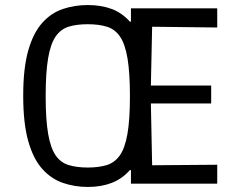

<svg xmlns="http://www.w3.org/2000/svg" viewBox="-20 -728 949 761"><path d="M328 13Q276 13 229.5 -3Q183 -19 147.5 -58.5Q112 -98 92 -168.5Q72 -239 72 -349Q72 -458 92 -528Q112 -598 147.5 -637.5Q183 -677 229.5 -692.5Q276 -708 328 -708Q381 -708 422.5 -692.5Q464 -677 495 -642H499V-695H841V-619L583 -622L578 -389H817V-318H578L583 -73L841 -75V0H499V-54H495Q464 -19 422.5 -3Q381 13 328 13ZM328 -64Q371 -64 402.5 -73.5Q434 -83 454.5 -111.5Q475 -140 485 -196.5Q495 -253 495 -346Q495 -439 485.5 -496Q476 -553 456 -582.5Q436 -612 404 -622Q372 -632 328 -632Q283 -632 251.5 -622Q220 -612 200 -582.5Q180 -553 170.5 -496Q161 -439 161 -346Q161 -253 171 -196.5Q181 -140 201 -111.5Q221 -83 253 -73.5Q285 -64 328 -64Z"/></svg>

Font: Ruda
Style: Regular
Weight: 400
Designer: Mariela Monsalve and Angelina Sanchez
Foundry: Mariela Monsalve and Angelina Sanchez
Version: Version 2.000